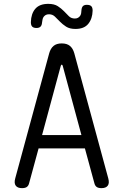

<svg xmlns="http://www.w3.org/2000/svg" viewBox="-20 -965 640 995"><path d="M198 -265H402L305 -624Q303 -630 300 -630Q297 -630 295 -624ZM469 -16 420 -196H180L131 -16Q128 -3 119.5 3.5Q111 10 94 10Q71 10 61.5 -3Q52 -16 59 -41L235 -689Q242 -714 257.5 -727Q273 -740 300 -740Q327 -740 342.5 -727Q358 -714 365 -689L541 -41Q548 -16 538.5 -3Q529 10 506 10Q489 10 480.5 3.5Q472 -3 469 -16ZM198 -849Q197 -834 190 -827Q183 -820 169 -820Q154 -820 147 -827Q140 -834 140 -850Q141 -894 163 -919.5Q185 -945 230 -945Q261 -945 279.5 -933Q298 -921 311.5 -907Q325 -893 337 -881Q349 -869 368 -869Q378 -869 384.5 -873Q391 -877 395 -882.5Q399 -888 400.5 -896Q402 -904 402 -911Q403 -926 409.5 -933Q416 -940 430 -940Q446 -940 453 -933Q460 -926 460 -910Q459 -868 437.5 -841.5Q416 -815 371 -815Q341 -815 322.5 -827Q304 -839 290.5 -853Q277 -867 264.5 -879Q252 -891 234 -891Q223 -891 216.5 -887Q210 -883 206 -877.5Q202 -872 200.5 -864Q199 -856 198 -849Z"/></svg>

Font: Maple Mono NL Light
Style: Regular
Weight: 300
Monospace: yes
Designer: subframe7536
Version: Version 7.000